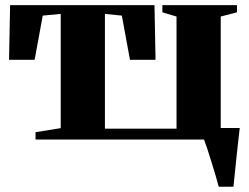

<svg xmlns="http://www.w3.org/2000/svg" viewBox="-20 -532 951 732"><path d="M115.5 0V-28L211.5 -43.5V-479L143 -472.5L112 -304H14.5L18.5 -512.5H569L573 -304H475.5L444.5 -472.5L380 -479V-41.5H653V-469L599 -485V-512.5H883.5V-485L821.5 -469V0ZM814 180Q809.5 162.5 802 137.2Q794.5 112 786 84.8Q777.5 57.5 769.8 34Q762 10.5 757 -2.5L738 -44H894Q892 -25.5 889.2 -2.2Q886.5 21 883.8 46.8Q881 72.5 878.5 97.2Q876 122 873.8 143.5Q871.5 165 870 180Z"/></svg>

Font: Merriweather 120pt Black
Style: Regular
Weight: 900
Designer: Eben Sorkin
Foundry: Eben Sorkin
Version: Version 2.100